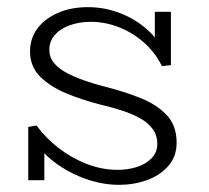

<svg xmlns="http://www.w3.org/2000/svg" viewBox="-20 -504 584 537"><path d="M312 13Q276 13 239 2.5Q202 -8 169 -26.5Q136 -45 111.5 -68Q87 -91 75 -116L104 -101V0H59V-149L82 -153Q108 -118 144 -90Q180 -62 222.5 -45.5Q265 -29 309 -29Q338 -29 363 -37Q388 -45 404 -61.5Q420 -78 420 -102Q420 -125 407.5 -142.5Q395 -160 373 -172.5Q351 -185 322 -194.5Q293 -204 259 -212Q208 -225 164 -243.5Q120 -262 92 -290Q64 -318 64 -360Q64 -396 84 -423.5Q104 -451 141 -467.5Q178 -484 226 -484Q273 -484 316.5 -467Q360 -450 392 -421Q424 -392 440 -357L413 -373V-471H458V-322L433 -319Q413 -359 381 -386.5Q349 -414 311 -428.5Q273 -443 234 -443Q202 -443 175.5 -433.5Q149 -424 133.5 -406.5Q118 -389 118 -365Q118 -344 130.5 -328.5Q143 -313 165 -301Q187 -289 215.5 -279Q244 -269 276 -261Q327 -248 372.5 -230Q418 -212 446 -182.5Q474 -153 474 -105Q474 -66 450.5 -39.5Q427 -13 390.5 0Q354 13 312 13Z"/></svg>

Font: BioRhyme ExtraBold Light
Style: Regular
Weight: 300
Version: Version 1.600;gftools[0.9.33]